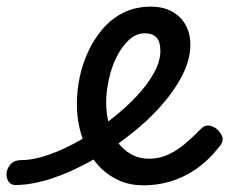

<svg xmlns="http://www.w3.org/2000/svg" viewBox="-183 -539 690 577"><path d="M249 18Q209 18 177.5 4.5Q146 -9 121.5 -32.5Q97 -56 80.5 -87.5Q64 -119 56 -154.5Q48 -190 48 -227Q48 -264 56 -304.5Q64 -345 81.5 -383Q99 -421 125.5 -452Q152 -483 188 -501Q224 -519 271 -519Q307 -519 333.5 -504.5Q360 -490 374.5 -464.5Q389 -439 389 -405Q389 -359 364 -311Q339 -263 297.5 -217Q256 -171 205 -132Q151 -89 90 -55Q29 -21 -29.5 -2Q-88 17 -137 17Q-151 17 -158 5.5Q-165 -6 -163 -20.5Q-161 -35 -150 -46.5Q-139 -58 -118 -58Q-81 -58 -33.5 -75Q14 -92 64.5 -121.5Q115 -151 159 -187Q198 -218 229.5 -252Q261 -286 280 -320.5Q299 -355 299 -386Q299 -413 287.5 -426Q276 -439 253 -439Q226 -439 204.5 -419Q183 -399 167.5 -368Q152 -337 144 -300Q136 -263 136 -230Q136 -197 144.5 -166.5Q153 -136 170 -112.5Q187 -89 211 -75.5Q235 -62 265 -62Q295 -62 321.5 -74Q348 -86 372.5 -106.5Q397 -127 419 -150Q432 -164 446.5 -161.5Q461 -159 472 -148Q484 -136 486 -124Q488 -112 476 -98Q442 -55 404 -29.5Q366 -4 327 7Q288 18 249 18Z"/></svg>

Font: Playwrite DE SAS
Style: Regular
Weight: 400
Designer: Veronika Burian, José Scaglione
Foundry: TypeTogether
Version: Version 1.002